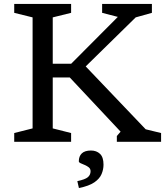

<svg xmlns="http://www.w3.org/2000/svg" viewBox="-20 -718 846 972"><path d="M717.5 -63.5 795.5 -44.5V0H571.5V-29.5L590.5 -51.5L333 -326H215V-395.5H340.5L576.5 -632.5L497 -653V-698H749V-653L667 -630L385 -353.5L397.5 -399ZM247 -630V-68L340 -44.5V0H52V-44.5L145 -68V-630L52 -653V-698H340V-653ZM371.5 199Q411.5 190.5 425 178.8Q438.5 167 438.5 149Q438.5 136.5 429.5 129.2Q420.5 122 408.8 117.2Q397 112.5 388 108.2Q379 104 379 98.5Q379 73 394.2 58.5Q409.5 44 440.5 44Q468.5 44 486.2 60.8Q504 77.5 504 115.5Q504 140 494.2 163.2Q484.5 186.5 457.8 205Q431 223.5 379.5 234Z"/></svg>

Font: Newsreader 9pt
Style: Regular
Weight: 400
Designer: Hugues Gentile
Foundry: Production Type
Version: Version 1.003